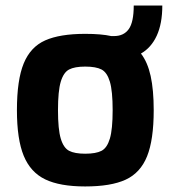

<svg xmlns="http://www.w3.org/2000/svg" viewBox="-20 -667 615 692"><path d="M488 -474Q512 -443 523 -393Q534 -343 534 -270Q534 -163 510 -103.5Q486 -44 433 -19.5Q380 5 287 5Q196 5 143 -20.5Q90 -46 65.5 -105.5Q41 -165 41 -270Q41 -379 65.5 -438.5Q90 -498 143 -521.5Q196 -545 287 -545Q345 -545 381 -537H391Q426 -537 444 -562Q462 -587 462 -647H565Q565 -582 545 -538.5Q525 -495 488 -474ZM386 -270Q386 -339 376 -372.5Q366 -406 346 -416.5Q326 -427 287 -427Q249 -427 229 -416.5Q209 -406 199 -372.5Q189 -339 189 -270Q189 -201 199 -167.5Q209 -134 229 -123.5Q249 -113 287 -113Q326 -113 346 -123.5Q366 -134 376 -167.5Q386 -201 386 -270Z"/></svg>

Font: Exo
Style: Bold
Weight: 700
Designer: Natanael Gama
Foundry: Natanael Gama
Version: Version 1.500; ttfautohint (v1.6)